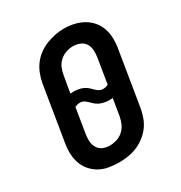

<svg xmlns="http://www.w3.org/2000/svg" viewBox="-176 -873 951 1008"><g transform="rotate(-30 300.0 -369.0)"><path d="M255 8Q224 8 193.5 2.5Q163 -3 137.5 -17.5Q112 -32 93 -55Q74 -78 65 -106Q56 -134 55.5 -165.5Q55 -197 61 -228L114 -553Q119 -580 129 -606.5Q139 -633 156 -656Q173 -679 196.5 -696.5Q220 -714 246.5 -724.5Q273 -735 300 -740.5Q327 -746 355 -746Q386 -746 416 -739Q446 -732 471.5 -717.5Q497 -703 516 -680Q535 -657 544 -629Q553 -601 553.5 -569.5Q554 -538 548 -507L495 -182Q490 -155 480.5 -128.5Q471 -102 453.5 -79Q436 -56 412.5 -38.5Q389 -21 363 -10.5Q337 0 309.5 4Q282 8 255 8ZM376 -368Q384 -368 391.5 -370Q399 -372 407 -376L431 -523Q435 -545 434 -567.5Q433 -590 422.5 -607.5Q412 -625 392 -633.5Q372 -642 350 -642Q329 -642 308 -635Q287 -628 270 -613Q253 -598 244 -577.5Q235 -557 232 -536L214 -433Q219 -433 224 -433.5Q229 -434 234 -434Q248 -434 262 -431.5Q276 -429 288 -424Q300 -419 310.5 -410.5Q321 -402 330 -392.5Q339 -383 350 -375.5Q361 -368 376 -368ZM257 -93Q278 -93 299.5 -99.5Q321 -106 338 -121Q355 -136 364.5 -156.5Q374 -177 378 -199L395 -302Q390 -302 385 -301.5Q380 -301 376 -301Q361 -301 347.5 -303.5Q334 -306 321.5 -311Q309 -316 298.5 -324.5Q288 -333 279 -342.5Q270 -352 258.5 -359.5Q247 -367 234 -367Q225 -367 217.5 -365Q210 -363 202 -359L178 -212Q174 -190 175 -168Q176 -146 186.5 -128Q197 -110 216 -101.5Q235 -93 257 -93Z"/></g></svg>

Font: Iosevka Curly Slab ExObl
Style: Bold
Weight: 700
Width: 7
Italic angle: -9°
Monospace: yes
Designer: Belleve Invis
Foundry: Belleve Invis
Version: Version 11.0.0; ttfautohint (v1.8.3)